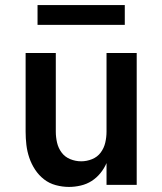

<svg xmlns="http://www.w3.org/2000/svg" viewBox="-20 -729 640 757"><path d="M252 8Q226 8 200 1Q174 -6 153.5 -22Q133 -38 118.5 -60Q104 -82 95.5 -107Q87 -132 84 -158Q81 -184 81 -210V-520H200V-210Q200 -188 205 -166.5Q210 -145 223 -127.5Q236 -110 257 -101.5Q278 -93 300 -93Q322 -93 343 -101.5Q364 -110 377 -127.5Q390 -145 395 -166.5Q400 -188 400 -210V-520H519V0H400V-86Q391 -65 376 -46.5Q361 -28 341.5 -15.5Q322 -3 298.5 2.5Q275 8 252 8ZM128 -631V-709H472V-631Z"/></svg>

Font: Iosevka Book
Style: Bold
Weight: 700
Designer: Belleve Invis
Foundry: Belleve Invis
Version: Version 28.0.7; ttfautohint (v1.8.3)